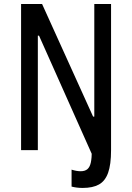

<svg xmlns="http://www.w3.org/2000/svg" viewBox="-20 -750 660 959"><path d="M175 -571.7H169V0H85.3V-730H190.2L445 -167.5H451V-730H534.7V0L457.5 61.7ZM392.7 188.7Q363.5 188.7 337.5 182V97.3Q362.2 105.3 382.5 105.3Q404.5 105.3 416.6 94.9Q428.7 84.5 433.6 62Q438.5 39.5 438.8 0H534.7Q534.7 72.3 519.9 113.2Q505.2 154.2 474.4 171.4Q443.7 188.7 392.7 188.7Z"/></svg>

Font: Monaspace Neon Var ExtraLight
Style: Regular
Weight: 200
Designer: Riley Cran and the Lettermatic Team
Version: Version 1.200 (Monaspace Neon Var)